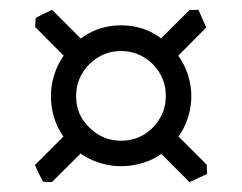

<svg xmlns="http://www.w3.org/2000/svg" viewBox="-20 -467 496 394"><path d="M163.6 -335.4Q136.2 -308.1 136.2 -269.5Q136.2 -231.4 163.1 -205.6Q190.4 -178.2 228.5 -178.2Q266.6 -178.2 293.5 -205.1Q320.3 -232.9 320.3 -270Q320.3 -308.1 293.5 -335.4Q265.6 -362.3 228.5 -362.3Q190.9 -362.3 163.6 -335.4ZM127.4 -372.1Q170.4 -415 228.5 -415Q287.1 -415 329.1 -372.1Q350.6 -351.1 361.6 -324.2Q372.6 -297.4 372.6 -269.5Q372.6 -241.7 361.8 -215.1Q351.1 -188.5 330.1 -167.5Q309.6 -146.5 283.2 -136.2Q256.8 -126 228.5 -126Q200.7 -126 174.1 -136.5Q147.5 -147 126 -168Q105 -189 94.7 -215.3Q84.5 -241.7 84.5 -269.5Q84.5 -297.4 95.2 -324.2Q106 -351.1 127.4 -372.1ZM168 -174.3 86.4 -93.3 68.4 -94.2Q64.5 -101.6 59.8 -110.6Q55.2 -119.6 51.8 -128.4L132.8 -209.5L151.4 -210.4ZM129.4 -334 52.2 -411.6 53.2 -430.2Q69.3 -439 86.9 -446.8L164.1 -369.6L165.5 -351.1ZM368.7 -93.3 291 -171.4 292.5 -189.5Q299.8 -193.8 309.1 -198.2Q318.4 -202.6 326.7 -206.5L404.3 -128.9L404.8 -109.9ZM403.3 -410.6 322.8 -329.6 304.2 -330.6Q294.9 -346.7 286.6 -364.7L368.7 -446.3L387.2 -446.8Z"/></svg>

Font: Dai Banna SIL Medium
Style: Regular
Weight: 500
Designer: Victor Gaultney
Foundry: SIL International
Version: Version 4.000